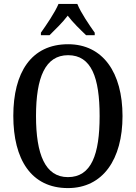

<svg xmlns="http://www.w3.org/2000/svg" viewBox="-20 -951 694 981"><path d="M189 -784V-771H233C262 -800 300 -836 326 -871C352 -836 391 -799 420 -771H464V-784C437 -822 393 -886 375 -931H279C260 -886 216 -822 189 -784ZM327 10C506 10 606 -137 606 -358C606 -580 506 -725 328 -725C139 -725 48 -580 48 -359C48 -137 139 10 327 10ZM327 -46C211 -46 164 -162 164 -358C164 -555 211 -669 328 -669C447 -669 489 -555 489 -358C489 -162 447 -46 327 -46Z"/></svg>

Font: Noto Serif Myanmar Condensed Medium
Style: Regular
Weight: 500
Width: 3
Designer: Ben Mitchell and the Monotype Design Team
Foundry: Monotype Imaging Inc.
Version: Version 2.106